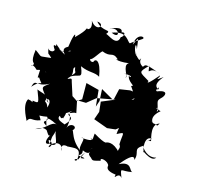

<svg xmlns="http://www.w3.org/2000/svg" viewBox="-188 -1052 1274 1239"><g transform="rotate(20 449.0 -432.5)"><path d="M47 -413C94 -353 73 -416 19 -339C31 -405 44 -345 127 -400C77 -353 75 -370 160 -280C111 -300 183 -327 162 -249C149 -289 129 -270 137 -293C138 -329 108 -322 63 -337C101 -257 107 -254 59 -259C61 -218 86 -254 28 -257C3 -205 76 -115 66 -121C83 -162 96 -130 150 -157C128 -198 116 -174 182 -193C214 -157 138 -165 198 -136C184 -171 162 -206 257 -166C219 -176 200 -113 137 -92C173 -114 180 -121 208 -111C233 -81 234 -70 251 -103C221 -59 221 -11 257 -36C255 -120 259 -53 269 -154C250 -117 302 -66 292 -42C269 -22 252 -46 265 -28C202 -82 302 -50 260 -12C241 -22 323 -100 348 -17C302 -84 416 -48 367 -58C412 -59 466 -90 458 5C450 20 427 1 464 -3C467 5 464 -38 527 -104C519 -89 492 -82 476 -16C525 -24 488 -28 452 -27C486 -42 471 -62 473 -68C534 -45 519 -100 519 -67C505 -52 578 -19 520 -60C558 -23 543 -23 604 -44C586 -69 654 -58 660 -30C653 10 729 6 725 7C720 55 737 -23 768 15C735 -56 745 -23 821 -45C799 -44 798 -112 720 -63C746 -101 795 -168 806 -123C823 -184 769 -185 830 -230C829 -216 881 -163 934 -186C910 -138 805 -226 851 -185C829 -205 815 -296 866 -290C826 -243 836 -274 866 -274C859 -298 824 -380 880 -400C862 -368 876 -389 841 -387C802 -411 872 -368 810 -405C869 -375 781 -402 858 -477C787 -486 859 -504 836 -464C834 -518 803 -525 829 -554C856 -582 860 -618 804 -595C760 -567 809 -657 793 -591C804 -615 740 -604 801 -691C738 -634 785 -686 775 -692C725 -621 709 -611 718 -633C641 -671 637 -663 689 -728C706 -648 683 -735 771 -701C648 -739 665 -720 652 -707C597 -731 641 -780 615 -740C570 -770 581 -786 589 -758C555 -792 553 -858 577 -800C557 -886 567 -879 542 -819C540 -907 612 -893 588 -874C554 -845 554 -852 522 -821C503 -821 484 -893 388 -845C461 -818 422 -904 367 -862C374 -871 444 -911 447 -869C484 -884 463 -837 453 -839C449 -768 369 -829 357 -825C387 -868 329 -826 276 -881C339 -881 296 -809 241 -874C273 -810 217 -808 235 -818C213 -811 248 -823 175 -737C170 -779 158 -727 156 -666C161 -661 108 -650 153 -608C57 -656 45 -656 92 -601C92 -602 80 -642 111 -630C162 -602 167 -654 181 -643C129 -616 130 -615 77 -654C99 -586 45 -594 38 -611C58 -558 39 -593 77 -558C-13 -543 29 -537 -35 -573C-41 -473 -9 -499 -16 -478C-34 -450 -35 -497 15 -454C87 -484 102 -431 35 -487L38 -410ZM256 -459C243 -496 233 -462 221 -471C264 -513 219 -540 243 -555C251 -511 273 -540 227 -482C281 -530 319 -489 276 -574C337 -552 373 -569 409 -550C383 -655 345 -657 340 -624C372 -643 320 -606 316 -639C330 -633 359 -701 374 -712C440 -690 433 -736 485 -696C456 -697 490 -676 596 -707C538 -701 535 -678 573 -617C566 -576 590 -639 555 -624C630 -635 595 -600 586 -628C591 -580 657 -573 623 -565C665 -513 688 -492 656 -482C699 -525 684 -536 627 -536L558 -519L547 -439L454 -482L465 -404L455 -362L435 -469L346 -484L356 -376L327 -354L290 -374L245 -481ZM668 -363C659 -368 638 -289 641 -241C697 -277 676 -262 681 -185C705 -163 671 -143 697 -133C637 -190 602 -170 592 -165C578 -166 557 -172 508 -196C505 -181 516 -135 492 -161C517 -153 499 -139 435 -142C473 -156 433 -81 457 -61C359 -122 379 -199 351 -156C412 -194 338 -221 324 -168C331 -204 324 -260 306 -260C299 -236 371 -261 297 -176C342 -190 233 -184 257 -227C279 -198 281 -237 282 -216C307 -314 249 -212 322 -285C288 -240 326 -282 351 -279L327 -359L387 -363L441 -415L560 -448L474 -403L487 -337L473 -282L570 -256L625 -267L678 -316L714 -279L791 -349L669 -404Z"/></g></svg>

Font: Hussar Lance
Style: ExBd
Weight: 700
Foundry: Cannot Into Space Fonts, PlusOne Fonts
Version: Version 2.270